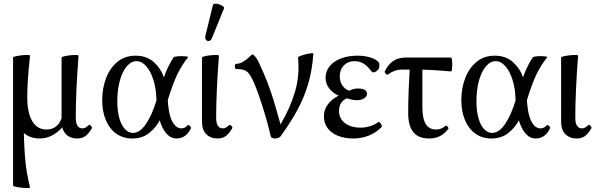

<svg xmlns="http://www.w3.org/2000/svg" viewBox="-20 -718 3148 1011"><path d="M48.8 258.8V-415Q48.8 -419.4 71.3 -423.6Q93.8 -427.7 116.2 -428.5Q138.7 -429.2 138.2 -424.8Q131.3 -361.3 127.4 -307.6Q123.5 -253.9 123.5 -207Q123.5 -124.5 149.7 -80.3Q175.8 -36.1 224.6 -36.1Q253.9 -36.1 274.4 -51.5Q294.9 -66.9 304.2 -95.7V-415Q304.2 -419.4 326.7 -423.6Q349.1 -427.7 371.3 -428.5Q393.6 -429.2 393.6 -424.8Q378.9 -231.9 378.9 -97.2Q378.9 -70.3 387.9 -56.2Q397 -42 414.1 -42Q422.4 -42 430.2 -46.1Q438 -50.3 446.8 -59.1Q449.7 -62 454.6 -59.1Q459.5 -56.2 462.4 -51Q465.3 -45.9 463.9 -43Q446.3 -13.2 429 -1Q411.6 11.2 385.7 11.2Q356.4 11.2 335.9 -3.7Q315.4 -18.6 308.1 -46.9Q278.3 -16.1 249.8 -2.4Q221.2 11.2 188 11.2Q163.6 11.2 142.8 3.9Q122.1 -3.4 105.5 -17.6Q107.4 55.2 111.3 104.2Q115.2 153.3 121.6 190.2Q127.9 227.1 138.2 268.6Q139.2 272.9 116.7 272.2Q94.2 271.5 71.5 267.3Q48.8 263.2 48.8 258.8Z M518.1 -190.9Q518.1 -252 538.1 -305.4Q558.1 -358.9 597.7 -391.8Q637.2 -424.8 693.8 -424.8Q752.4 -424.8 789.8 -391.1Q827.1 -357.4 844 -308.8Q860.8 -260.3 862.3 -212.4Q865.2 -124.5 884.8 -83.3Q904.3 -42 935.5 -42Q944.8 -42 953.1 -46.1Q961.4 -50.3 967.3 -58.1Q969.7 -61 974.6 -58.6Q979.5 -56.2 983.2 -51.3Q986.8 -46.4 985.4 -43Q973.1 -16.1 953.9 -2.4Q934.6 11.2 909.2 11.2Q878.9 11.2 855.7 -15.4Q832.5 -42 818.8 -91.8Q805.2 -141.6 802.7 -210.4Q800.8 -256.3 787.1 -299.3Q773.4 -342.3 750.2 -369.1Q727.1 -396 698.7 -396Q670.9 -396 647.7 -368.9Q624.5 -341.8 611.1 -293.7Q597.7 -245.6 597.7 -186Q597.7 -131.8 608.9 -94Q620.1 -56.2 638.9 -37.1Q657.7 -18.1 680.2 -18.1Q716.8 -18.1 749 -65.7Q781.2 -113.3 805.2 -193.4Q832.5 -283.7 849.1 -327.4Q865.7 -371.1 893.6 -415.5Q896.5 -419.9 916.7 -421.6Q937 -423.3 955.1 -421.6Q973.1 -419.9 969.7 -415.5Q937.5 -376 913.3 -325.7Q889.2 -275.4 861.8 -185.5Q845.2 -130.9 823.5 -88.6Q801.8 -46.4 765.4 -17.6Q729 11.2 676.3 11.2Q627.9 11.2 592 -14.4Q556.2 -40 537.1 -85.9Q518.1 -131.8 518.1 -190.9Z M1043.5 -78.1V-415Q1043.5 -419.4 1065.9 -423.6Q1088.4 -427.7 1110.6 -428.5Q1132.8 -429.2 1132.8 -424.8Q1118.2 -231.9 1118.2 -97.2Q1118.2 -70.3 1127.2 -56.2Q1136.2 -42 1153.3 -42Q1161.6 -42 1169.4 -46.1Q1177.2 -50.3 1186 -59.1Q1189 -62 1193.8 -59.1Q1198.7 -56.2 1201.7 -51Q1204.6 -45.9 1203.1 -43Q1185.5 -13.2 1168.2 -1Q1150.9 11.2 1125 11.2Q1088.4 11.2 1065.9 -11.7Q1043.5 -34.7 1043.5 -78.1ZM1061.5 -529.3 1101.1 -691.4Q1103 -699.7 1118.9 -698.2Q1134.8 -696.8 1148.7 -688.7Q1162.6 -680.7 1159.2 -672.9L1096.2 -518.1Q1090.8 -504.4 1081.1 -502.2Q1071.3 -500 1064.9 -508.3Q1058.6 -516.6 1061.5 -529.3Z M1405.8 0Q1386.7 -82.5 1358.6 -168.9Q1330.6 -255.4 1311 -295.9Q1299.3 -320.3 1289.1 -332.5Q1278.8 -344.7 1263.9 -349.6Q1249 -354.5 1223.1 -354.5Q1218.8 -354.5 1217.3 -361.3Q1215.8 -368.2 1217.5 -375Q1219.2 -381.8 1223.1 -381.8Q1240.7 -381.8 1258.8 -392.1Q1276.9 -402.3 1293.9 -418.9L1296.4 -421.4Q1301.8 -426.8 1304.9 -429Q1308.1 -431.2 1310.5 -431.2Q1314 -431.2 1323.7 -419.9Q1333.5 -408.7 1341.3 -392.1Q1368.7 -334.5 1386.7 -287.8Q1404.8 -241.2 1419.2 -194.6Q1433.6 -147.9 1457 -63Q1507.8 -148.4 1533.2 -234.1Q1558.6 -319.8 1549.3 -415Q1548.8 -419.4 1569.1 -426.3Q1589.4 -433.1 1609.6 -436.5Q1629.9 -439.9 1629.9 -435.5Q1624.5 -352.1 1603.8 -280Q1583 -208 1547.1 -141.1Q1511.2 -74.2 1457 0Q1453.1 5.4 1444.8 8.3Q1436.5 11.2 1427.7 11.2Q1418.9 11.2 1413.1 8.3Q1407.2 5.4 1405.8 0Z M1685.5 -105Q1685.5 -139.2 1705.1 -166.7Q1724.6 -194.3 1763.2 -214.4Q1730.5 -229 1712.4 -253.7Q1694.3 -278.3 1694.3 -308.6Q1694.3 -342.8 1715.6 -369.1Q1736.8 -395.5 1774.9 -410.2Q1813 -424.8 1862.3 -424.8Q1900.9 -424.8 1931.6 -415Q1962.4 -405.3 1974.6 -389.2Q1976.6 -386.7 1977.1 -381.1Q1977.5 -375.5 1977.5 -369.1Q1977.5 -361.3 1972.7 -354Q1967.8 -346.7 1960.2 -341.8Q1952.6 -336.9 1944.3 -336.9Q1942.9 -336.9 1939.9 -338.9Q1937 -340.8 1934.6 -343.8Q1915 -370.6 1893.8 -383.3Q1872.6 -396 1847.2 -396Q1812.5 -396 1790.8 -373.5Q1769 -351.1 1769 -315.4Q1769 -288.6 1783 -268.1Q1796.9 -247.6 1819.3 -240.2Q1838.9 -252 1865.7 -252Q1887.7 -252 1900.1 -244.6Q1912.6 -237.3 1912.6 -224.1Q1912.6 -210.4 1897.7 -200.4Q1882.8 -190.4 1857.9 -190.4Q1845.7 -190.4 1833.3 -193.1Q1820.8 -195.8 1806.6 -200.2Q1786.1 -191.9 1775.6 -174.8Q1765.1 -157.7 1765.1 -133.3Q1765.1 -106.9 1779.3 -87.2Q1793.5 -67.4 1819.1 -56.6Q1844.7 -45.9 1878.9 -45.9Q1904.3 -45.9 1928.5 -53.5Q1952.6 -61 1972.7 -75.2Q1975.6 -77.1 1981.2 -71.8Q1986.8 -66.4 1989.5 -59.1Q1992.2 -51.8 1988.8 -48.3Q1959.5 -19 1921.6 -3.9Q1883.8 11.2 1840.3 11.2Q1793.9 11.2 1758.8 -3.2Q1723.6 -17.6 1704.6 -43.9Q1685.5 -70.3 1685.5 -105Z M2129.4 -123.5Q2129.4 -182.6 2131.8 -242.4Q2134.3 -302.2 2139.2 -390.6H2204.1V-154.8Q2204.1 -94.2 2221.7 -65.2Q2239.3 -36.1 2275.9 -36.1Q2290 -36.1 2301.3 -40.3Q2312.5 -44.4 2326.2 -55.2Q2329.6 -58.1 2333.5 -54.9Q2337.4 -51.8 2339.8 -46.6Q2342.3 -41.5 2340.8 -39.6Q2319.3 -12.7 2295.7 -0.7Q2272 11.2 2239.7 11.2Q2183.6 11.2 2156.5 -22Q2129.4 -55.2 2129.4 -123.5ZM2006.3 -342.8Q2023.4 -377.4 2049.6 -396.2Q2075.7 -415 2117.7 -415H2354.5Q2358.9 -415 2360.6 -396.5Q2362.3 -377.9 2360.6 -359.6Q2358.9 -341.3 2354.5 -341.8Q2301.3 -346.7 2257.6 -349.1Q2213.9 -351.6 2171.9 -351.6H2098.1Q2074.7 -351.6 2055.7 -344.2Q2036.6 -336.9 2024.9 -326.7Q2021.5 -323.7 2016.4 -326.2Q2011.2 -328.6 2007.8 -333.7Q2004.4 -338.9 2006.3 -342.8Z M2409.2 -190.9Q2409.2 -252 2429.2 -305.4Q2449.2 -358.9 2488.8 -391.8Q2528.3 -424.8 2585 -424.8Q2643.6 -424.8 2680.9 -391.1Q2718.3 -357.4 2735.1 -308.8Q2752 -260.3 2753.4 -212.4Q2756.3 -124.5 2775.9 -83.3Q2795.4 -42 2826.7 -42Q2835.9 -42 2844.2 -46.1Q2852.5 -50.3 2858.4 -58.1Q2860.8 -61 2865.7 -58.6Q2870.6 -56.2 2874.3 -51.3Q2877.9 -46.4 2876.5 -43Q2864.3 -16.1 2845 -2.4Q2825.7 11.2 2800.3 11.2Q2770 11.2 2746.8 -15.4Q2723.6 -42 2710 -91.8Q2696.3 -141.6 2693.8 -210.4Q2691.9 -256.3 2678.2 -299.3Q2664.6 -342.3 2641.4 -369.1Q2618.2 -396 2589.8 -396Q2562 -396 2538.8 -368.9Q2515.6 -341.8 2502.2 -293.7Q2488.8 -245.6 2488.8 -186Q2488.8 -131.8 2500 -94Q2511.2 -56.2 2530 -37.1Q2548.8 -18.1 2571.3 -18.1Q2607.9 -18.1 2640.1 -65.7Q2672.4 -113.3 2696.3 -193.4Q2723.6 -283.7 2740.2 -327.4Q2756.8 -371.1 2784.7 -415.5Q2787.6 -419.9 2807.9 -421.6Q2828.1 -423.3 2846.2 -421.6Q2864.3 -419.9 2860.8 -415.5Q2828.6 -376 2804.4 -325.7Q2780.3 -275.4 2752.9 -185.5Q2736.3 -130.9 2714.6 -88.6Q2692.9 -46.4 2656.5 -17.6Q2620.1 11.2 2567.4 11.2Q2519 11.2 2483.2 -14.4Q2447.3 -40 2428.2 -85.9Q2409.2 -131.8 2409.2 -190.9Z M2934.6 -78.1V-415Q2934.6 -419.4 2957 -423.6Q2979.5 -427.7 3001.7 -428.5Q3023.9 -429.2 3023.9 -424.8Q3009.3 -231.9 3009.3 -97.2Q3009.3 -70.3 3018.3 -56.2Q3027.3 -42 3044.4 -42Q3052.7 -42 3060.5 -46.1Q3068.4 -50.3 3077.1 -59.1Q3080.1 -62 3085 -59.1Q3089.8 -56.2 3092.8 -51Q3095.7 -45.9 3094.2 -43Q3076.7 -13.2 3059.3 -1Q3042 11.2 3016.1 11.2Q2979.5 11.2 2957 -11.7Q2934.6 -34.7 2934.6 -78.1Z"/></svg>

Font: Junicode Two Beta VF
Style: Regular
Weight: 400
Designer: Peter S. Baker
Foundry: Briery Creek Software
Version: Version 1.031 beta; ttfautohint (v1.8.1.43-b0c9)